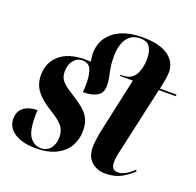

<svg xmlns="http://www.w3.org/2000/svg" viewBox="-134 -911 1084 1063"><g transform="rotate(20 407.5 -380.0)"><path d="M182 10Q104 10 57.5 -20Q11 -50 11 -102Q11 -147 42 -169.5Q73 -192 121 -192Q120 -181 120 -171Q120 -161 120 -151Q120 -66 145.5 -33Q171 0 210 0Q244 0 265 -25.5Q286 -51 286 -92Q286 -132 264 -158Q242 -184 187 -217Q133 -250 102.5 -288Q72 -326 72 -382Q72 -455 124 -500.5Q176 -546 274 -546Q292 -546 307 -545Q301 -569 301 -591Q301 -674 362.5 -722Q424 -770 530 -770Q632 -770 682.5 -733.5Q733 -697 733 -638Q733 -627 731 -610.5Q729 -594 724 -570L717 -536H815L813 -526H714L628 -139Q622 -115 619.5 -98.5Q617 -82 617 -65Q617 -43 626.5 -31.5Q636 -20 658 -20Q677 -20 702 -34Q727 -48 747 -69L752 -60Q723 -32 685 -11Q647 10 591 10Q544 10 511 -19Q478 -48 478 -104Q478 -122 481 -145Q484 -168 488 -191L561 -526H484L485 -532Q510 -532 528 -537Q546 -542 560 -556Q577 -574 585.5 -604Q594 -634 594 -668Q594 -707 578.5 -733.5Q563 -760 519 -760Q472 -760 444 -723Q416 -686 416 -612Q416 -576 421 -549Q426 -522 431 -498.5Q436 -475 436 -450Q436 -407 405.5 -389Q375 -371 323 -371Q324 -387 324.5 -400.5Q325 -414 325 -426Q324 -482 310 -509Q296 -536 261 -536Q231 -536 210 -511Q189 -486 189 -443Q189 -409 209.5 -387Q230 -365 281 -334Q321 -309 346.5 -286.5Q372 -264 384.5 -236.5Q397 -209 397 -170Q397 -119 373.5 -78.5Q350 -38 302.5 -14Q255 10 182 10Z"/></g></svg>

Font: Noto Serif Display ExtraCondensed ExtraBold
Style: Italic
Weight: 800
Width: 2
Italic angle: -12°
Designer: Monotype Design Team
Foundry: Monotype Imaging Inc.
Version: Version 2.009